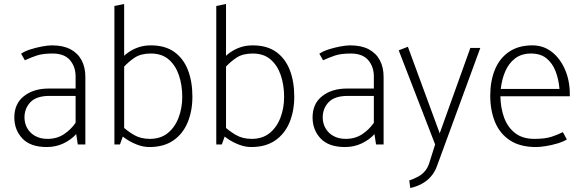

<svg xmlns="http://www.w3.org/2000/svg" viewBox="-20 -726 2924 965"><path d="M103 -136Q103 -181 133 -212.5Q163 -244 229 -244H360V-109Q337 -75 301.5 -51.5Q266 -28 219 -28Q183 -28 157 -42.5Q131 -57 117 -81.5Q103 -106 103 -136ZM105 -423Q135 -437 165 -447Q195 -457 244 -457Q303 -457 331.5 -424Q360 -391 360 -341V-281H225Q149 -281 100.5 -243Q52 -205 52 -136Q52 -73 92.5 -30Q133 13 215 13Q261 13 299.5 -5.5Q338 -24 363 -52L371 0H409V-340Q409 -388 390 -423.5Q371 -459 334 -478.5Q297 -498 241 -498Q221 -498 191.5 -492.5Q162 -487 133.5 -478Q105 -469 86 -456Z M583 0 604 -59V-706L555 -696V0ZM599 -386Q625 -415 656.5 -436Q688 -457 738 -457Q793 -457 827.5 -427.5Q862 -398 879 -348.5Q896 -299 896 -239Q896 -183 877.5 -134.5Q859 -86 823 -57Q787 -28 733 -28Q687 -28 653 -48Q619 -68 594 -92L574 -59Q588 -45 613 -28Q638 -11 669 1Q700 13 731 13Q803 13 851 -20Q899 -53 923 -110.5Q947 -168 947 -240Q947 -316 924.5 -374Q902 -432 856 -465Q810 -498 738 -498Q705 -498 676.5 -488.5Q648 -479 623.5 -461.5Q599 -444 579 -420Z M1095 0 1116 -59V-706L1067 -696V0ZM1111 -386Q1137 -415 1168.5 -436Q1200 -457 1250 -457Q1305 -457 1339.5 -427.5Q1374 -398 1391 -348.5Q1408 -299 1408 -239Q1408 -183 1389.5 -134.5Q1371 -86 1335 -57Q1299 -28 1245 -28Q1199 -28 1165 -48Q1131 -68 1106 -92L1086 -59Q1100 -45 1125 -28Q1150 -11 1181 1Q1212 13 1243 13Q1315 13 1363 -20Q1411 -53 1435 -110.5Q1459 -168 1459 -240Q1459 -316 1436.5 -374Q1414 -432 1368 -465Q1322 -498 1250 -498Q1217 -498 1188.5 -488.5Q1160 -479 1135.5 -461.5Q1111 -444 1091 -420Z M1602 -136Q1602 -181 1632 -212.5Q1662 -244 1728 -244H1859V-109Q1836 -75 1800.5 -51.5Q1765 -28 1718 -28Q1682 -28 1656 -42.5Q1630 -57 1616 -81.5Q1602 -106 1602 -136ZM1604 -423Q1634 -437 1664 -447Q1694 -457 1743 -457Q1802 -457 1830.5 -424Q1859 -391 1859 -341V-281H1724Q1648 -281 1599.5 -243Q1551 -205 1551 -136Q1551 -73 1591.5 -30Q1632 13 1714 13Q1760 13 1798.5 -5.5Q1837 -24 1862 -52L1870 0H1908V-340Q1908 -388 1889 -423.5Q1870 -459 1833 -478.5Q1796 -498 1740 -498Q1720 -498 1690.5 -492.5Q1661 -487 1632.5 -478Q1604 -469 1585 -456Z M2136 98Q2128 120 2114.5 135.5Q2101 151 2082 161.5Q2063 172 2037 181L2042 219Q2074 212 2100.5 197.5Q2127 183 2146 161Q2165 139 2175 112L2394 -485H2344L2190 -56L2030 -491L1984 -473L2167 0Z M2844 -242V-250Q2844 -321 2819.5 -377Q2795 -433 2753 -465.5Q2711 -498 2656 -498Q2585 -498 2537.5 -465Q2490 -432 2467 -375Q2444 -318 2444 -245Q2444 -170 2468.5 -111.5Q2493 -53 2544 -20Q2595 13 2674 13Q2694 13 2722.5 8.5Q2751 4 2780 -4.5Q2809 -13 2829 -25L2809 -62Q2784 -49 2751.5 -38.5Q2719 -28 2666 -28Q2606 -28 2568.5 -57.5Q2531 -87 2513.5 -135.5Q2496 -184 2495 -242ZM2497 -279Q2502 -327 2519.5 -367.5Q2537 -408 2569 -432.5Q2601 -457 2649 -457Q2697 -457 2727 -432.5Q2757 -408 2772.5 -367.5Q2788 -327 2792 -279Z"/></svg>

Font: Catamaran Thin Thin
Style: Regular
Weight: 250
Version: Version 2.000